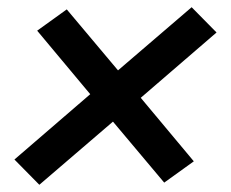

<svg xmlns="http://www.w3.org/2000/svg" viewBox="-20 -606 640 532"><path d="M89 -94 20 -164 230 -345 83 -521 165 -580 307 -411 511 -586 580 -516 370 -335 517 -159 435 -100 293 -269Z"/></svg>

Font: Iosevka Curly Slab SmBdExObl
Style: Regular
Weight: 600
Width: 7
Italic angle: -9°
Monospace: yes
Designer: Belleve Invis
Foundry: Belleve Invis
Version: Version 11.1.0; ttfautohint (v1.8.3)